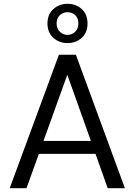

<svg xmlns="http://www.w3.org/2000/svg" viewBox="-20 -987 705 1007"><path d="M31 0 289 -700H378L635 0H545L333 -595L119 0ZM149 -180 173 -248H490L514 -180ZM334 -761Q291 -761 260 -788.5Q229 -816 229 -864Q229 -912 260 -939.5Q291 -967 334 -967Q378 -967 408.5 -939.5Q439 -912 439 -864Q439 -816 408.5 -788.5Q378 -761 334 -761ZM334 -804Q358 -804 374.5 -820.5Q391 -837 391 -864Q391 -892 374.5 -907.5Q358 -923 334 -923Q311 -923 294 -907.5Q277 -892 277 -864Q277 -837 294 -820.5Q311 -804 334 -804Z"/></svg>

Font: DM Sans 11pt
Style: Regular
Weight: 400
Version: Version 4.004;gftools[0.9.30]